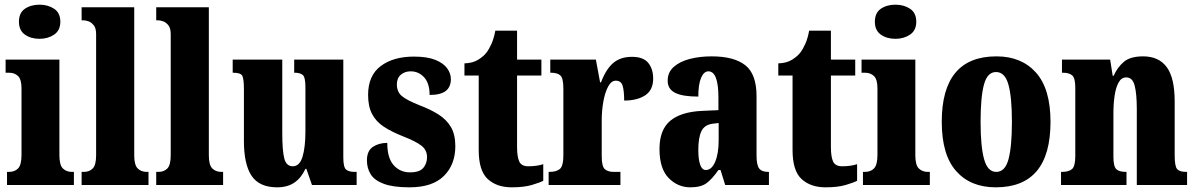

<svg xmlns="http://www.w3.org/2000/svg" viewBox="-20 -791 5116 821"><path d="M149 -625Q112 -625 86.5 -643Q61 -661 61 -698Q61 -736 86.5 -753.5Q112 -771 149 -771Q185 -771 211.5 -753.5Q238 -736 238 -698Q238 -661 211.5 -643Q185 -625 149 -625ZM10 0V-56H19Q43 -56 57.5 -71Q72 -86 72 -129V-413Q72 -452 57 -466Q42 -480 19 -480H4V-536H234V-127Q234 -85 249 -70.5Q264 -56 287 -56H296V0Z M329 0V-56H339Q362 -56 376.5 -70.5Q391 -85 391 -127V-645Q391 -671 380.5 -683.5Q370 -696 358 -700Q346 -704 339 -704H329V-760H554V-127Q554 -85 569 -70.5Q584 -56 607 -56H615V0Z M648 0V-56H658Q681 -56 695.5 -70.5Q710 -85 710 -127V-645Q710 -671 699.5 -683.5Q689 -696 677 -700Q665 -704 658 -704H648V-760H873V-127Q873 -85 888 -70.5Q903 -56 926 -56H934V0Z M1165 10Q1089 10 1056 -39Q1023 -88 1023 -188V-409Q1023 -452 1016.5 -466Q1010 -480 978 -480H975V-536H1187V-222Q1187 -148 1195.5 -114Q1204 -80 1232 -80Q1261 -80 1273.5 -120.5Q1286 -161 1286 -230V-418Q1286 -461 1274.5 -470.5Q1263 -480 1241 -480H1238V-536H1448V-118Q1448 -75 1460.5 -65.5Q1473 -56 1495 -56H1505V0H1314L1290 -69H1286Q1268 -30 1238.5 -10Q1209 10 1165 10Z M1731 10Q1661 10 1621 -5Q1581 -20 1565 -46Q1549 -72 1549 -105Q1549 -146 1574.5 -163Q1600 -180 1636 -180Q1636 -115 1663.5 -84.5Q1691 -54 1733 -54Q1774 -54 1790 -73Q1806 -92 1806 -119Q1806 -150 1781.5 -168.5Q1757 -187 1706 -207Q1655 -227 1621.5 -249Q1588 -271 1571 -303.5Q1554 -336 1554 -385Q1554 -468 1608 -508.5Q1662 -549 1750 -549Q1807 -549 1841.5 -535Q1876 -521 1892 -499Q1908 -477 1908 -453Q1908 -419 1886 -402Q1864 -385 1817 -385Q1817 -435 1793.5 -460.5Q1770 -486 1736 -486Q1711 -486 1694 -471.5Q1677 -457 1677 -430Q1677 -399 1697.5 -381Q1718 -363 1776 -340Q1821 -323 1855 -301.5Q1889 -280 1908 -248Q1927 -216 1927 -166Q1927 -87 1878 -38.5Q1829 10 1731 10Z M2168 10Q2104 10 2065.5 -25.5Q2027 -61 2027 -149V-468H1966V-520Q2001 -521 2024.5 -535.5Q2048 -550 2060 -566Q2071 -580 2081.5 -603.5Q2092 -627 2098 -660H2191V-536H2295V-468H2191V-163Q2191 -120 2200.5 -100Q2210 -80 2239 -80Q2276 -80 2303 -89V-18Q2288 -10 2254 0Q2220 10 2168 10Z M2326 0V-56H2330Q2359 -56 2374 -68.5Q2389 -81 2389 -128V-412Q2389 -456 2376.5 -468Q2364 -480 2337 -480H2333V-536H2528L2546 -439H2550Q2571 -495 2602 -521.5Q2633 -548 2682 -548Q2731 -548 2752 -522Q2773 -496 2773 -455Q2773 -406 2739 -383.5Q2705 -361 2649 -361Q2649 -402 2642.5 -424Q2636 -446 2613 -446Q2594 -446 2580.5 -421Q2567 -396 2560 -357Q2553 -318 2553 -277V-123Q2553 -79 2566.5 -67.5Q2580 -56 2603 -56H2633V0Z M2932 10Q2878 10 2839 -30Q2800 -70 2800 -154Q2800 -236 2846 -274.5Q2892 -313 2984 -317L3052 -320V-374Q3052 -486 3009 -486Q2990 -486 2978 -458.5Q2966 -431 2966 -378Q2899 -378 2867 -394Q2835 -410 2835 -446Q2835 -482 2861 -505Q2887 -528 2929.5 -539Q2972 -550 3023 -550Q3119 -550 3167 -512Q3215 -474 3215 -380V-126Q3215 -86 3226 -71Q3237 -56 3265 -56H3268V0H3081L3061 -64H3052Q3024 -24 3000 -7Q2976 10 2932 10ZM2998 -64Q3023 -64 3038 -99Q3053 -134 3053 -191V-265L3028 -262Q2993 -258 2979.5 -230.5Q2966 -203 2966 -150Q2966 -109 2974 -86.5Q2982 -64 2998 -64Z M3510 10Q3446 10 3407.5 -25.5Q3369 -61 3369 -149V-468H3308V-520Q3343 -521 3366.5 -535.5Q3390 -550 3402 -566Q3413 -580 3423.5 -603.5Q3434 -627 3440 -660H3533V-536H3637V-468H3533V-163Q3533 -120 3542.5 -100Q3552 -80 3581 -80Q3618 -80 3645 -89V-18Q3630 -10 3596 0Q3562 10 3510 10Z M3809 -625Q3772 -625 3746.5 -643Q3721 -661 3721 -698Q3721 -736 3746.5 -753.5Q3772 -771 3809 -771Q3845 -771 3871.5 -753.5Q3898 -736 3898 -698Q3898 -661 3871.5 -643Q3845 -625 3809 -625ZM3670 0V-56H3679Q3703 -56 3717.5 -71Q3732 -86 3732 -129V-413Q3732 -452 3717 -466Q3702 -480 3679 -480H3664V-536H3894V-127Q3894 -85 3909 -70.5Q3924 -56 3947 -56H3956V0Z M4238 10Q4130 10 4068.5 -59.5Q4007 -129 4007 -270Q4007 -550 4241 -550Q4348 -550 4410 -480.5Q4472 -411 4472 -270Q4472 10 4238 10ZM4240 -56Q4278 -56 4292.5 -110.5Q4307 -165 4307 -270Q4307 -376 4292 -429.5Q4277 -483 4239 -483Q4202 -483 4187.5 -429.5Q4173 -376 4173 -270Q4173 -165 4188 -110.5Q4203 -56 4240 -56Z M4517 0V-56H4521Q4550 -56 4564 -68Q4578 -80 4578 -124V-416Q4578 -457 4565 -468.5Q4552 -480 4525 -480H4521V-536H4727L4738 -467H4742Q4758 -503 4785.5 -526.5Q4813 -550 4868 -550Q4935 -550 4969 -504Q5003 -458 5003 -357V-126Q5003 -80 5013.5 -68Q5024 -56 5052 -56H5056V0H4841V-325Q4841 -389 4832 -424.5Q4823 -460 4796 -460Q4775 -460 4763 -438Q4751 -416 4746 -381Q4741 -346 4741 -306V-121Q4741 -79 4753.5 -67.5Q4766 -56 4794 -56H4797V0Z"/></svg>

Font: Noto Serif Lao ExtraCondensed Black
Style: Regular
Weight: 900
Width: 2
Designer: Monotype Design Team
Foundry: Monotype Imaging Inc.
Version: Version 2.003; ttfautohint (v1.8.4.7-5d5b)